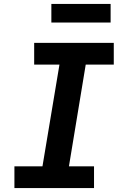

<svg xmlns="http://www.w3.org/2000/svg" viewBox="-20 -952 640 972"><path d="M53 0V-110H195L281 -625H153V-735H556V-625H414L329 -110H456V0ZM240 -838V-932H540V-838Z"/></svg>

Font: Iosevka Curly XBdExObl
Style: Regular
Weight: 800
Width: 7
Italic angle: -9°
Monospace: yes
Designer: Belleve Invis
Foundry: Belleve Invis
Version: Version 11.1.0; ttfautohint (v1.8.3)